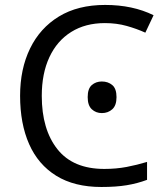

<svg xmlns="http://www.w3.org/2000/svg" viewBox="-20 -744 670 774"><path d="M402.8 -650.9Q324.2 -650.9 267.1 -615.2Q210 -579.6 179.2 -513.7Q148.4 -447.8 148.4 -357.4Q148.4 -222.2 211.4 -142.6Q274.4 -63 400.4 -63Q448.2 -63 490.5 -71Q532.7 -79.1 572.8 -91.3V-19Q533.7 -4.4 490.7 2.7Q447.8 9.8 388.7 9.8Q279.8 9.8 206.8 -35.4Q133.8 -80.6 97.4 -163.1Q61 -245.6 61 -357.9Q61 -465.8 101.1 -548.3Q141.1 -630.9 217.5 -677.5Q293.9 -724.1 403.8 -724.1Q515.1 -724.1 599.1 -682.6L565.9 -612.3Q531.7 -627.9 491 -639.4Q450.2 -650.9 402.8 -650.9ZM333.5 -352.5Q333.5 -386.7 350.1 -401.1Q366.7 -415.5 390.6 -415.5Q415.5 -415.5 432.6 -401.1Q449.7 -386.7 449.7 -352.5Q449.7 -318.8 432.6 -303.5Q415.5 -288.1 390.6 -288.1Q366.7 -288.1 350.1 -303.5Q333.5 -318.8 333.5 -352.5Z"/></svg>

Font: Open Sans
Style: Regular
Weight: 400
Designer: Monotype Design Team
Foundry: Monotype Imaging Inc.
Version: Version 3.000; ttfautohint (v1.8.4)